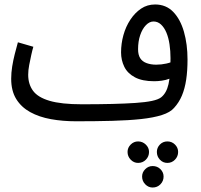

<svg xmlns="http://www.w3.org/2000/svg" viewBox="-20 -521 898 858"><path d="M319 21 346 -55Q421 -55 481 -56.5Q541 -58 585.5 -61Q630 -64 658.5 -70Q687 -76 700 -86Q724 -105 733 -145Q742 -185 742 -261Q742 -293 737.5 -323Q733 -353 723.5 -375.5Q714 -398 699.5 -411.5Q685 -425 666 -425Q648 -425 632 -408.5Q616 -392 606.5 -364Q597 -336 597 -301Q597 -276 606.5 -261Q616 -246 635 -239Q654 -232 678 -232Q701 -232 723.5 -237Q746 -242 762 -251L766 -186Q755 -176 738 -169.5Q721 -163 703 -160.5Q685 -158 669 -158Q616 -158 583 -175.5Q550 -193 535.5 -222.5Q521 -252 521 -287Q521 -326 531.5 -364Q542 -402 562.5 -433Q583 -464 610.5 -482.5Q638 -501 673 -501Q722 -501 754 -468Q786 -435 802 -379Q818 -323 818 -255Q818 -205 812 -165Q806 -125 793 -94Q780 -63 758 -39Q741 -19 703.5 -7Q666 5 610.5 11Q555 17 481.5 19Q408 21 319 21ZM320 21Q260 21 207.5 11.5Q155 2 115 -20Q75 -42 52.5 -78.5Q30 -115 30 -169Q30 -196 34.5 -224Q39 -252 46 -279.5Q53 -307 60 -332L129 -312Q125 -299 120 -276.5Q115 -254 110.5 -230.5Q106 -207 106 -187Q106 -145 127.5 -115.5Q149 -86 201.5 -70.5Q254 -55 346 -55L366 -11ZM662 317Q643 317 629 302.5Q615 288 615 268Q615 249 629 235Q643 221 662 221Q683 221 697 235Q711 249 711 268Q711 288 697 302.5Q683 317 662 317ZM728 207Q708 207 694.5 192.5Q681 178 681 158Q681 139 694.5 125Q708 111 728 111Q748 111 762 125Q776 139 776 158Q776 178 762 192.5Q748 207 728 207ZM597 207Q578 207 564 192.5Q550 178 550 158Q550 139 564 125Q578 111 597 111Q617 111 631.5 125Q646 139 646 158Q646 178 632 192.5Q618 207 597 207Z"/></svg>

Font: Noto Sans Arabic Condensed
Style: Regular
Weight: 400
Width: 3
Designer: Monotype Design Team, Nadine Chahine, Nizar Qandah and Khaled Hosny
Foundry: Monotype Imaging Inc.
Version: Version 2.012